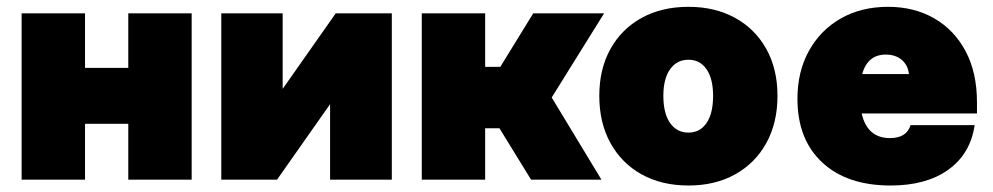

<svg xmlns="http://www.w3.org/2000/svg" viewBox="-20 -540 2984 577"><path d="M45 -500H235.5V-336H365.5V-500H556V0H365.5V-168H235.5V0H45Z M829.5 -500V-273L989 -500H1157.5V0H972V-227L812.5 0H645V-500Z M1247.5 -500H1438V-339H1483.5L1582.5 -500H1795.5L1638 -247L1787.5 0H1576L1481 -154.5H1438V0H1247.5Z M1781 -252Q1781 -332.5 1814.5 -392.8Q1848 -453 1908.2 -486.2Q1968.5 -519.5 2049 -519.5Q2129 -519.5 2189.2 -486.2Q2249.5 -453 2283 -392.8Q2316.5 -332.5 2316.5 -252Q2316.5 -171 2283 -110.2Q2249.5 -49.5 2189.2 -16Q2129 17.5 2049 17.5Q1968.5 17.5 1908.2 -16Q1848 -49.5 1814.5 -110.2Q1781 -171 1781 -252ZM2123 -252Q2123 -303.5 2103.2 -332Q2083.5 -360.5 2049 -360.5Q2014 -360.5 1993.8 -332Q1973.5 -303.5 1973.5 -252Q1973.5 -199 1993.8 -170.2Q2014 -141.5 2049 -141.5Q2083.5 -141.5 2103.2 -170.2Q2123 -199 2123 -252Z M2376.5 -243Q2376.5 -325 2411 -387.2Q2445.5 -449.5 2506.8 -484.5Q2568 -519.5 2649 -519.5Q2727 -519.5 2787.2 -485Q2847.5 -450.5 2881.8 -386.2Q2916 -322 2916 -232.5V-199H2569.5Q2586.5 -125 2654.5 -125Q2704.5 -125 2716.5 -164H2909Q2896.5 -78 2830.2 -30.2Q2764 17.5 2656.5 17.5Q2525.5 17.5 2451 -51.8Q2376.5 -121 2376.5 -243ZM2642 -376Q2587.5 -376 2571 -317.5H2711.5Q2708.5 -344.5 2689.8 -360.2Q2671 -376 2642 -376Z"/></svg>

Font: Overused Grotesk Black
Style: Regular
Weight: 900
Version: Version 0.004